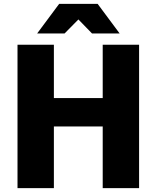

<svg xmlns="http://www.w3.org/2000/svg" viewBox="-20 -967 805 987"><path d="M171 -795 284 -947H482L595 -795H453L383 -867L312 -795ZM70 0V-737H257V-463H508V-737H695V0H508V-317H257V0Z"/></svg>

Font: Tomorrow
Style: Bold
Weight: 700
Designer: Tony de Marco, Monica Rizzolli
Foundry: Just in Type
Version: Version 2.002